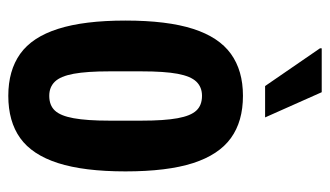

<svg xmlns="http://www.w3.org/2000/svg" viewBox="-182 -582 776 451"><g transform="rotate(90 205.5 -356.0)"><path d="M204.5 12Q145.3 12 106 -15.9Q66.7 -43.9 47.3 -104.9Q27.8 -165.9 27.8 -263.2Q27.8 -361.3 47.3 -422Q66.7 -482.6 106 -510.9Q145.3 -539.2 204.5 -539.2Q264.7 -539.2 303.8 -510.9Q343 -482.6 362.6 -422Q382.1 -361.3 382.1 -263.2Q382.1 -165.9 362.6 -104.9Q343 -43.9 303.8 -15.9Q264.7 12 204.5 12ZM204.5 -84.2Q226.9 -84.2 239.2 -97.4Q251.6 -110.5 257.2 -141.5Q262.9 -172.6 262.9 -225.3V-300.9Q262.9 -354.7 257.2 -385.6Q251.6 -416.5 239.2 -429.7Q226.9 -443 204.5 -443Q184.1 -443 171.3 -429.7Q158.6 -416.5 152.8 -385.6Q147.1 -354.7 147.1 -300.9V-225.3Q147.1 -172.6 152.8 -141.5Q158.6 -110.5 171.3 -97.4Q184.1 -84.2 204.5 -84.2ZM255.3 -591.2H181.6L92.9 -720.2L93.1 -724.2H196.1Z"/></g></svg>

Font: Archivo SemiBold ExtraCondensed
Style: Regular
Weight: 600
Width: 2
Version: Version 2.001